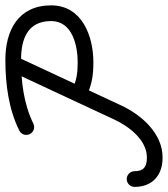

<svg xmlns="http://www.w3.org/2000/svg" viewBox="-4 -638 641 734"><g transform="rotate(-90 317.0 -270.5)"><path d="M413.2 -552.7C413.2 -552.7 413.2 -552.7 413.2 -552.7C351.2 -419.7 289.2 -286.7 227.1 -153.7C201.6 -98.9 148.9 -29 81.4 -30C81.4 -30 81.3 -30 81.2 -30C81.1 -30 81 -30 81 -30C47.5 -30 30 -42.3 30 -77C30 -93.6 16.6 -107 0 -107C-16.6 -107 -30 -93.6 -30 -77C-30 -77 -30 -77 -30 -77C-30 -9.1 14.6 30 81 30C81 30 80.9 30 80.8 30C80.7 30 80.6 30 80.6 30C173.8 31.4 245.2 -50.5 281.5 -128.3C343.5 -261.3 405.6 -394.3 467.6 -527.3C474.6 -542.3 468.1 -560.2 453.1 -567.2C438 -574.2 420.2 -567.7 413.2 -552.7ZM212 -464C212 -464 212 -464 212 -464C287.4 -501.1 372.9 -510.9 456 -511C534.9 -511 604 -486.3 604 -396C604 -315 510.6 -294.5 446 -294.5C405.4 -294.5 376.5 -298.6 341.2 -315.9C326.3 -323.2 308.3 -317.1 301.1 -302.2C293.8 -287.3 299.9 -269.3 314.8 -262.1C314.8 -262.1 314.8 -262.1 314.8 -262.1C358.8 -240.5 396.3 -234.5 446 -234.5C546.3 -234.5 664 -277.6 664 -396C664 -521.2 568.5 -571 456 -571C363.6 -570.9 269.3 -559.1 185.5 -517.8C170.6 -510.5 164.5 -492.5 171.8 -477.7C179.1 -462.8 197.1 -456.7 212 -464Z"/></g></svg>

Font: FRB American Cursive
Style: Bold Italic
Weight: 700
Italic angle: -25°
Version: Version 2.0;Modular Font Editor K font №1